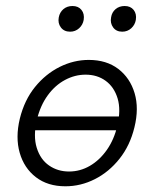

<svg xmlns="http://www.w3.org/2000/svg" viewBox="-20 -627 526 655"><path d="M203 8.5Q142.8 8.5 102.5 -22.5Q62.2 -53.5 47.2 -105.8Q32.2 -158.2 47.7 -222.5Q63.3 -285.7 99.4 -330.2Q135.5 -374.7 183.5 -398.7Q231.5 -422.6 282.9 -422.6Q343.2 -422.6 383.5 -391.9Q423.7 -361.1 439.2 -309.2Q454.6 -257.4 438.6 -192.6Q423.6 -130.5 387.6 -85.3Q351.5 -40 303.5 -15.8Q255.5 8.5 203 8.5ZM215.5 -41.9Q253.4 -41.9 286.6 -61.2Q319.8 -80.5 344.5 -115.6Q369.1 -150.7 380.2 -197.4Q393 -252 381.3 -291Q369.5 -330 340.7 -351.1Q311.9 -372.3 271.9 -372.3Q235.5 -372.3 201.7 -354.2Q168 -336.2 142.9 -301.8Q117.8 -267.5 105.7 -218.4Q92.9 -162.4 105.4 -122.6Q117.8 -82.8 147.4 -62.4Q176.9 -41.9 215.5 -41.9ZM85.5 -182.6 95.1 -229.7H399.4L389.2 -182.6ZM219.2 -518.9Q198.6 -518.9 187.7 -533.4Q176.7 -547.8 180.5 -567.9Q183.8 -585.2 196.4 -595.9Q209 -606.5 227.4 -606.5Q247.4 -606.5 258 -593.1Q268.7 -579.7 265.5 -559.2Q262.7 -542.4 249.9 -530.6Q237 -518.9 219.2 -518.9ZM397.1 -518.9Q376.5 -518.9 365.9 -533.6Q355.2 -548.4 359 -567.9Q361.7 -585.2 374.3 -595.9Q386.9 -606.5 405.3 -606.5Q425.3 -606.5 436 -593.1Q446.6 -579.7 443.4 -559.2Q440.6 -542.4 427.8 -530.6Q414.9 -518.9 397.1 -518.9Z"/></svg>

Font: Ysabeau
Style: Bold Italic
Weight: 700
Italic angle: -12°
Designer: Christian Thalmann (Catharsis Fonts)
Version: Version 2.002